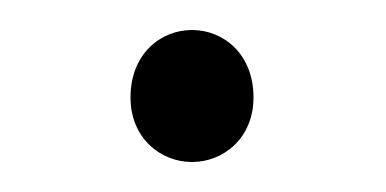

<svg xmlns="http://www.w3.org/2000/svg" viewBox="-20 -387 257 128"><path d="M108 -279C129 -279 149 -295 149 -322C149 -351 129 -367 108 -367C87 -367 67 -351 67 -322C67 -295 87 -279 108 -279Z"/></svg>

Font: Source Sans Pro Light
Style: Regular
Weight: 300
Designer: Paul D. Hunt
Foundry: Adobe Systems Incorporated
Version: Version 3.006;hotconv 1.0.111;makeotfexe 2.5.65597